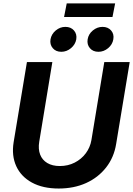

<svg xmlns="http://www.w3.org/2000/svg" viewBox="-20 -1090 777 1121"><path d="M322.8 10.7Q230.5 10.7 166.7 -23.9Q103 -58.6 75 -119.6Q46.9 -180.7 59.6 -259.8L137.2 -727.5H285.6L209 -262.2Q202.1 -219.2 214.4 -187.5Q226.6 -155.8 256.1 -138.2Q285.6 -120.6 329.1 -120.6Q377 -120.6 416 -140.6Q455.1 -160.6 480.7 -194.8Q506.3 -229 513.7 -272L588.9 -727.5H737.3L658.2 -250Q645.5 -170.9 599.4 -112.1Q553.2 -53.2 482.4 -21.2Q411.6 10.7 322.8 10.7ZM554.7 -787.6Q522.9 -787.6 504.9 -808.8Q486.8 -830.1 491.7 -860.4Q496.6 -891.1 522 -912.1Q547.4 -933.1 578.6 -933.1Q610.4 -933.1 628.7 -912.1Q647 -891.1 641.6 -860.4Q636.7 -830.1 611.3 -808.8Q585.9 -787.6 554.7 -787.6ZM337.9 -787.6Q306.2 -787.6 288.1 -808.8Q270 -830.1 274.9 -860.4Q280.3 -891.1 305.4 -912.1Q330.6 -933.1 361.8 -933.1Q393.6 -933.1 411.9 -912.1Q430.2 -891.1 425.3 -860.4Q419.9 -830.1 394.5 -808.8Q369.1 -787.6 337.9 -787.6ZM652.3 -1070.3 636.7 -990.7H354L369.6 -1070.3Z"/></svg>

Font: Inter 20pt
Style: Bold Italic
Weight: 700
Italic angle: -9.3988°
Version: Version 4.001;git-66647c0bb